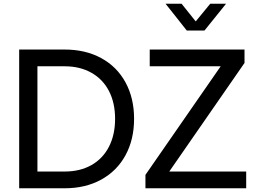

<svg xmlns="http://www.w3.org/2000/svg" viewBox="-20 -1011 1361 1031"><path d="M83 -745H327Q439 -745 523.5 -699Q608 -653 654 -568.5Q700 -484 700 -373Q700 -262 654 -177.5Q608 -93 523.5 -46.5Q439 0 327 0H83ZM328 -90Q410 -90 471 -124.5Q532 -159 565 -223Q598 -287 598 -373Q598 -459 565 -522.5Q532 -586 470.5 -620.5Q409 -655 328 -655H181V-90ZM761 -72 1165 -655H784V-745H1293V-673L889 -90H1302V0H761ZM955 -991 1031 -896 1109 -991H1194L1078 -847H983L869 -991Z"/></svg>

Font: BLUETTI 2.0 Normal
Style: Normal
Weight: 400
Designer: Stijn de Vries
Foundry: tokotype
Version: Version 2.005;October 31, 2023;FontCreator 14.0.0.2814 64-bi